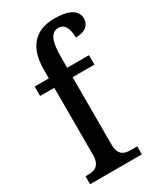

<svg xmlns="http://www.w3.org/2000/svg" viewBox="-194 -843 777 916"><g transform="rotate(-30 195.0 -385.0)"><path d="M20 0H305V-44H270C235 -44 203 -53 203 -114V-484H323V-536H203V-595C203 -679 219 -722 262 -722C301 -722 311 -679 311 -640C365 -640 390 -665 390 -700C390 -738 360 -770 266 -770C158 -770 102 -704 102 -584V-536H24V-484H102V-114C102 -53 67 -44 35 -44H20Z"/></g></svg>

Font: Noto Serif Sinhala Condensed Medium
Style: Regular
Weight: 500
Width: 3
Designer: Jelle Bosma - Monotype Design Team
Foundry: Monotype Imaging Inc.
Version: Version 2.007